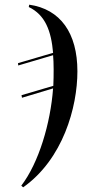

<svg xmlns="http://www.w3.org/2000/svg" viewBox="-20 -561 388 821"><path d="M71 233 79 240C249 120 311 -102 311 -256C311 -420 238 -522 105 -541L103 -531C174 -497 199 -428 207 -335L57 -291L58 -281L207 -325C210 -294 210 -239 208 -194L72 -154L74 -143L207 -183C196 -34 146 135 71 233Z"/></svg>

Font: Noto Serif Display Condensed Medium
Style: Italic
Weight: 500
Width: 3
Italic angle: -12°
Designer: Monotype Design Team
Foundry: Monotype Imaging Inc.
Version: Version 2.009